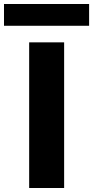

<svg xmlns="http://www.w3.org/2000/svg" viewBox="-92 -941 466 961"><path d="M54 0V-729H229V0ZM-72 -812V-921H354V-812Z"/></svg>

Font: Mona Sans Expanded
Style: Bold
Weight: 700
Width: 7
Designer: Deni Anggara
Foundry: GitHub
Version: Version 2.000